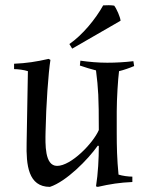

<svg xmlns="http://www.w3.org/2000/svg" viewBox="-20 -715 582 750"><path d="M170 -485C122 -474 83 -468 35 -466V-445C50 -445 74 -442 89 -437L84 -156C82 -71 90 15 175 15C239 -6 323 -91 362 -146L366 -145C366 -95 363 -37 355 13L362 15C410 4 449 -2 497 -4V-25C482 -25 458 -28 443 -33C437 -94 436 -143 436 -196V-280C436 -329 441 -407 445 -437C462 -441 488 -450 504 -457L501 -476C467 -472 433 -470 399 -470C364 -470 329 -473 294 -478L292 -459C309 -453 338 -444 355 -440C364 -368 366 -336 366 -207C344 -156 258 -67 203 -67C154 -67 157 -152 158 -201C160 -306 169 -431 177 -481ZM451 -634C450 -648 435 -682 426 -693C415 -695 395 -695 383 -694C353 -640 302 -578 251 -543L262 -525Z"/></svg>

Font: Almendra
Style: Regular
Weight: 400
Designer: Ana Sanfelippo
Foundry: Ana Sanfelippo
Version: Version 1.003